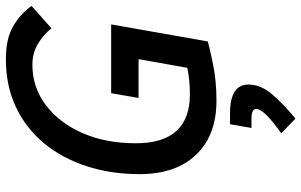

<svg xmlns="http://www.w3.org/2000/svg" viewBox="-205 -538 1020 650"><g transform="rotate(-90 305.0 -213.0)"><path d="M288.6 9.8Q171.9 9.8 106.2 -59.1Q40.5 -127.9 40.5 -250.5Q40.5 -348.1 67.6 -430.7Q94.7 -513.2 145.5 -574.5Q196.3 -635.7 268.1 -669.4Q339.8 -703.1 429.7 -703.1Q499 -703.1 541.3 -678.5Q583.5 -653.8 609.9 -616.2L534.2 -548.8Q512.2 -576.2 481.4 -594.7Q450.7 -613.3 410.2 -613.3Q335 -613.3 274.9 -568.4Q214.8 -523.4 179.9 -444.6Q145 -365.7 145 -263.2Q145 -80.1 311 -80.1Q335.9 -80.1 358.4 -82.5Q380.9 -85 400.4 -88.9L429.7 -253.9H298.3L314.5 -346.7H547.4L489.7 -19.5Q467.3 -13.2 412.1 -1.7Q356.9 9.8 288.6 9.8ZM228.5 277.3 178.7 229Q261.2 171.4 261.2 144Q261.2 128.4 228.5 128.4H196.8L209.5 55.7H246.1Q343.8 55.7 343.8 118.2Q343.8 160.6 309.1 200.2Q274.4 239.7 228.5 277.3Z"/></g></svg>

Font: Cascadia Mono
Style: Italic
Weight: 400
Italic angle: -10°
Monospace: yes
Designer: Aaron Bell
Foundry: Saja Typeworks
Version: Version 2404.023; ttfautohint (v1.8.4)